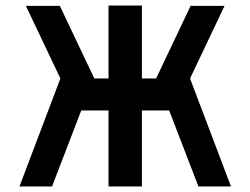

<svg xmlns="http://www.w3.org/2000/svg" viewBox="-20 -670 900 690"><path d="M167 0 272 -273H370V0H490V-273H588L693 0H810L663 -388L787 -649H665L541 -388H490V-650H370V-388H319L195 -649H73L197 -388L50 0Z"/></svg>

Font: Grotesk 03
Style: Bold
Weight: 500
Designer: Frank Adebiaye, contributions by Jérémy Landes, Ariel Martín Pérez
Foundry: Velvetyne Type Foundry
Version: Version 3.000;Glyphs 3.1.2 (3150)